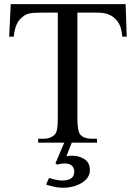

<svg xmlns="http://www.w3.org/2000/svg" viewBox="-20 -682 649 918"><path d="M287.1 0H162.6V-18.6H186.5Q227.5 -18.6 246.1 -43.9Q251 -51.8 253.7 -69.1Q256.3 -86.4 256.3 -115.7V-621.6H177.2Q137.7 -621.6 119.4 -617.4Q101.1 -613.3 87.4 -600.6Q51.8 -574.2 45.9 -506.8H23.9L31.2 -662.1H580.6L585.9 -506.8H564.9Q561 -543 553.2 -560.3Q545.4 -577.6 534.2 -588.9Q518.6 -605.5 497.8 -613.5Q477.1 -621.6 443.8 -621.6H350.1V-115.7Q350.1 -55.7 363.8 -38.6Q380.9 -18.6 420.4 -18.6H443.8V0H323.2L297.4 65.4Q310.5 62.5 326.2 62.5Q358.4 62.5 384 79.1Q409.7 95.7 409.7 131.8Q409.7 158.2 390.6 177Q371.6 195.8 342.3 205.8Q313 215.8 281.2 215.8Q260.7 215.8 239.7 211.2Q218.8 206.5 200.2 200.2L214.8 168.5Q227.5 173.3 245.8 177.2Q264.2 181.2 276.4 181.2Q335 181.2 335 138.7Q335 121.6 325 111.6Q314.9 101.6 298.3 100.1Q286.6 99.1 274.9 100.6Q263.2 102.1 253.4 105L245.1 99.1Z"/></svg>

Font: BabelStone Roman
Style: Regular
Weight: 400
Designer: Walt Agee, Victor Gaultney, Peter Martin, Debbi Hosken, Becca Hirsbrunner (SIL); Andrew West (BabelStone)
Foundry: BabelStone
Version: Version 16.000